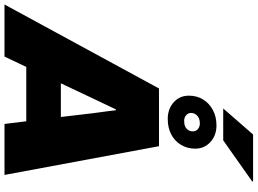

<svg xmlns="http://www.w3.org/2000/svg" viewBox="-203 -981 1147 855"><g transform="rotate(90 370.5 -553.5)"><path d="M-37 0 337 -688H594L722 0H495L483 -97H241L195 0ZM314 -251H464L451 -361Q449 -378 447 -395Q445 -412 442.5 -428.5Q440 -445 438 -462Q436 -479 434 -496H430Q420 -474 409 -451.5Q398 -429 387.5 -406.5Q377 -384 366 -361ZM473 -727Q428 -727 398.5 -753.5Q369 -780 369 -821Q369 -857 386 -884.5Q403 -912 433 -928Q463 -944 501 -944Q546 -944 575.5 -917Q605 -890 605 -849Q605 -814 588 -786Q571 -758 541.5 -742.5Q512 -727 473 -727ZM482 -800Q496 -800 506 -804.5Q516 -809 522 -818Q528 -827 528 -839Q528 -852 518 -861Q508 -870 492 -870Q479 -870 468.5 -865Q458 -860 452 -851Q446 -842 446 -830Q446 -818 456 -809Q466 -800 482 -800ZM426 -974 542 -1107H750L751 -1103L568 -974Z"/></g></svg>

Font: Archivo SemiBold Black
Style: Italic
Weight: 900
Italic angle: -10°
Version: Version 2.001